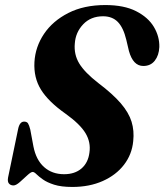

<svg xmlns="http://www.w3.org/2000/svg" viewBox="-20 -731 652 761"><path d="M266.5 10Q222.5 10 194.5 1Q166.5 -8 150 -19.8Q133.5 -31.5 124.5 -40.5Q115.5 -49.5 109.5 -49.5Q102.5 -49.5 88.2 -36.2Q74 -23 58.8 -9.5Q43.5 4 33.5 4Q22 4 15.5 -3.5Q9 -11 12 -27.5L51.5 -218Q57.5 -249 75.5 -249Q86.5 -249 91 -242Q95.5 -235 100 -217.5L112.5 -150.5Q123 -97 154.8 -68.8Q186.5 -40.5 234 -40.5Q276.5 -40.5 303 -63.2Q329.5 -86 334.5 -126.5Q340.5 -167 319 -203Q297.5 -239 239.5 -280.5Q172 -328 142.5 -375.5Q113 -423 116.5 -485Q120 -545.5 154.5 -596.8Q189 -648 250.8 -679.5Q312.5 -711 397.5 -711Q471.5 -711 519.2 -686.8Q567 -662.5 589.8 -624.5Q612.5 -586.5 611.5 -544.5Q610 -511.5 593.5 -490.5Q577 -469.5 548 -469.5Q507.5 -469.5 491 -529L480.5 -573.5Q469 -621.5 447 -644Q425 -666.5 388.5 -666.5Q340 -666.5 309.8 -634.8Q279.5 -603 276.5 -558.5Q272.5 -515 294.2 -479.2Q316 -443.5 369.5 -402Q427 -358.5 458.8 -321.5Q490.5 -284.5 501.5 -248.5Q512.5 -212.5 508 -171.5Q503 -119 471.5 -78Q440 -37 387.2 -13.5Q334.5 10 266.5 10Z"/></svg>

Font: Fraunces 144pt S050
Style: Bold Italic
Weight: 700
Italic angle: -16°
Version: Version 1.000; ttfautohint (v1.8.3)